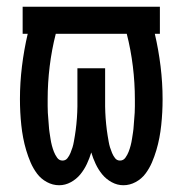

<svg xmlns="http://www.w3.org/2000/svg" viewBox="-20 -540 540 568"><path d="M155 8Q136 8 118.5 -1.5Q101 -11 89.5 -26.5Q78 -42 70.5 -59.5Q63 -77 57.5 -95.5Q52 -114 48.5 -132.5Q45 -151 43 -170Q41 -189 40 -208Q39 -227 39 -247Q39 -295 45 -344Q51 -393 62 -440H47V-520H453V-440H438Q449 -393 455 -344Q461 -295 461 -247Q461 -227 460 -208Q459 -189 457 -170Q455 -151 451.5 -132.5Q448 -114 442.5 -95.5Q437 -77 429.5 -59.5Q422 -42 410.5 -26.5Q399 -11 381.5 -1.5Q364 8 345 8Q327 8 310.5 -1Q294 -10 282.5 -24Q271 -38 263 -55Q255 -72 250 -89Q245 -72 237 -55Q229 -38 217.5 -24Q206 -10 189.5 -1Q173 8 155 8ZM165 -65Q174 -65 179.5 -72Q185 -79 188.5 -87.5Q192 -96 194.5 -104Q197 -112 198.5 -121Q200 -130 201.5 -138.5Q203 -147 204 -155.5Q205 -164 206 -173Q207 -182 207.5 -190.5Q208 -199 208.5 -207.5Q209 -216 209 -225Q209 -234 209 -242.5Q209 -251 209 -260V-338H291V-260Q291 -251 291 -242.5Q291 -234 291 -225Q291 -216 291.5 -207.5Q292 -199 292.5 -190.5Q293 -182 294 -173Q295 -164 296 -155.5Q297 -147 298.5 -138.5Q300 -130 301.5 -121Q303 -112 305.5 -104Q308 -96 311.5 -87.5Q315 -79 320.5 -72Q326 -65 335 -65Q345 -65 351 -73.5Q357 -82 360.5 -91Q364 -100 366.5 -109.5Q369 -119 370.5 -129Q372 -139 373.5 -148.5Q375 -158 375.5 -167.5Q376 -177 377 -187Q378 -197 378.5 -206.5Q379 -216 379 -226Q379 -236 379 -246Q379 -295 373 -344Q367 -393 355 -440H145Q133 -393 127 -344Q121 -295 121 -246Q121 -236 121 -226Q121 -216 121.5 -206.5Q122 -197 123 -187Q124 -177 124.5 -167.5Q125 -158 126.5 -148.5Q128 -139 129.5 -129Q131 -119 133.5 -109.5Q136 -100 139.5 -91Q143 -82 149 -73.5Q155 -65 165 -65Z"/></svg>

Font: Iosevka Fixed Medium
Style: Regular
Weight: 500
Monospace: yes
Designer: Belleve Invis
Foundry: Belleve Invis
Version: Version 32.3.0